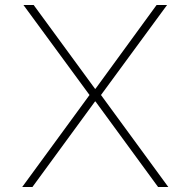

<svg xmlns="http://www.w3.org/2000/svg" viewBox="-20 -750 764 770"><path d="M69 0 339 -369 74 -730H115L361 -394H363L608 -730H650L385 -369L655 0H614L363 -343H361L110 0Z"/></svg>

Font: M PLUS 1 Thin ExtraLight
Style: Regular
Weight: 250
Version: Version 1.001